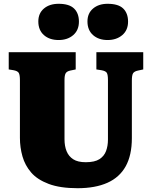

<svg xmlns="http://www.w3.org/2000/svg" viewBox="-20 -978 801 1012"><path d="M389 14Q297 14 237 -8.5Q177 -31 144.5 -68.5Q112 -106 98.5 -153.5Q85 -201 85 -251V-556Q85 -583 79 -593.5Q73 -604 51 -608L26 -612V-703H379V-612L350 -606Q332 -602 326 -591.5Q320 -581 320 -557V-244Q320 -208 331 -181Q342 -154 366 -138.5Q390 -123 432 -123Q479 -123 504 -139Q529 -155 539 -182Q549 -209 549 -242V-556Q549 -584 543 -594Q537 -604 514 -608L488 -612V-703H735V-612L707 -606Q688 -602 681.5 -592Q675 -582 675 -553V-250Q675 -160 642.5 -101.5Q610 -43 546 -14.5Q482 14 389 14ZM547 -767Q500 -767 470.5 -793Q441 -819 441 -865Q441 -908 470.5 -933Q500 -958 547 -958Q604 -958 629.5 -933Q655 -908 655 -864Q655 -819 624.5 -793Q594 -767 547 -767ZM289 -767Q241 -767 211.5 -793Q182 -819 182 -865Q182 -908 211.5 -933Q241 -958 289 -958Q345 -958 370.5 -933Q396 -908 396 -864Q396 -819 366 -793Q336 -767 289 -767Z"/></svg>

Font: Literata 18pt Black
Style: Regular
Weight: 900
Designer: Latin by Veronika Burian and Jose Scaglione. Greek by Irene Vlachou. Cyrillic by Vera Evstafieva.
Foundry: TypeTogether
Version: Version 3.103;gftools[0.9.29]